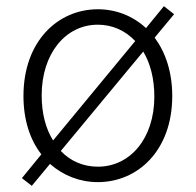

<svg xmlns="http://www.w3.org/2000/svg" viewBox="-20 -577 634 622"><path d="M83 25 142 -46C185 -8 239 13 297 13C426 13 538 -89 538 -266C538 -344 516 -408 481 -455L544 -531L511 -557L453 -486C410 -526 355 -547 297 -547C168 -547 56 -444 56 -266C56 -187 78 -123 114 -77L51 0ZM297 -37C250 -37 208 -55 177 -88L444 -410C467 -372 480 -322 480 -264C480 -129 402 -37 297 -37ZM152 -122C128 -160 115 -210 115 -268C115 -403 192 -497 297 -497C344 -497 386 -478 418 -444Z"/></svg>

Font: Noto Sans TC Light
Style: Regular
Weight: 300
Designer: Ryoko NISHIZUKA 西塚涼子 (kana, bopomofo & ideographs); Paul D. Hunt (Latin, Greek & Cyrillic); Sandoll Communications 산돌커뮤니
Foundry: Adobe
Version: Version 2.004;hotconv 1.0.118;makeotfexe 2.5.65603